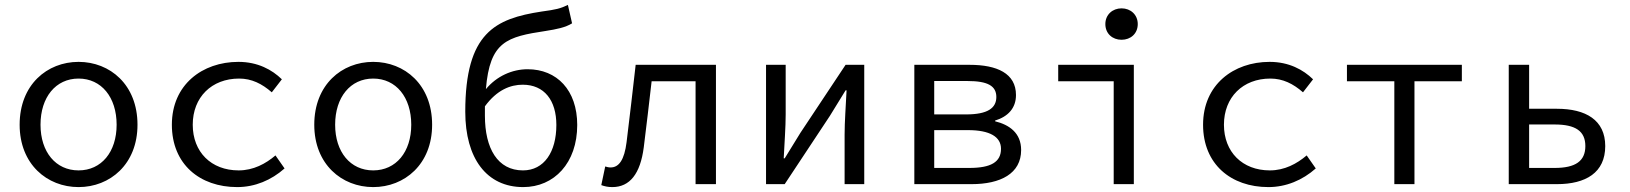

<svg xmlns="http://www.w3.org/2000/svg" viewBox="-20 -750 6640 782"><path d="M300 12C428 12 540 -81 540 -242C540 -405 428 -498 300 -498C172 -498 60 -405 60 -242C60 -81 172 12 300 12ZM300 -56C207 -56 145 -131 145 -242C145 -354 207 -430 300 -430C393 -430 455 -354 455 -242C455 -131 393 -56 300 -56Z M946 12C1018 12 1085 -16 1139 -64L1102 -117C1062 -83 1012 -56 952 -56C840 -56 765 -131 765 -242C765 -354 842 -430 954 -430C1005 -430 1047 -409 1087 -374L1128 -427C1088 -466 1030 -498 951 -498C804 -498 680 -405 680 -242C680 -81 794 12 946 12Z M1500 12C1628 12 1740 -81 1740 -242C1740 -405 1628 -498 1500 -498C1372 -498 1260 -405 1260 -242C1260 -81 1372 12 1500 12ZM1500 -56C1407 -56 1345 -131 1345 -242C1345 -354 1407 -430 1500 -430C1593 -430 1655 -354 1655 -242C1655 -131 1593 -56 1500 -56Z M2111 12C2237 12 2331 -86 2331 -241C2331 -383 2248 -468 2129 -468C2066 -468 2003 -440 1959 -387C1975 -582 2045 -600 2203 -624C2247 -631 2283 -638 2310 -655L2293 -730C2262 -715 2245 -711 2186 -703C1997 -674 1875 -617 1875 -295C1875 -105 1962 12 2111 12ZM2110 -56C2007 -56 1955 -145 1955 -279V-317C2004 -384 2059 -405 2109 -405C2197 -405 2246 -341 2246 -241C2246 -131 2196 -56 2110 -56Z M2474 12C2545 12 2588 -42 2602 -150C2613 -239 2624 -330 2634 -419H2813V0H2896V-486H2569C2557 -381 2545 -276 2532 -171C2523 -99 2501 -68 2467 -68C2458 -68 2452 -70 2445 -72L2429 4C2443 9 2456 12 2474 12Z M3100 0H3176L3360 -278C3378 -307 3406 -352 3424 -382H3428C3425 -319 3420 -254 3420 -202V0H3500V-486H3424L3240 -209C3222 -179 3194 -135 3176 -105H3172C3175 -167 3180 -232 3180 -284V-486H3100Z M3704 0H3937C4055 0 4139 -43 4139 -139C4139 -209 4090 -242 4033 -256V-259C4085 -275 4118 -309 4118 -363C4118 -451 4041 -486 3929 -486H3704ZM3785 -284V-420H3921C4003 -420 4038 -400 4038 -355C4038 -310 4003 -284 3915 -284ZM3785 -66V-220H3923C4011 -220 4057 -193 4057 -144C4057 -90 4016 -66 3928 -66Z M4516 0H4598V-486H4290V-419H4516ZM4548 -588C4585 -588 4614 -613 4614 -652C4614 -690 4585 -716 4548 -716C4511 -716 4482 -690 4482 -652C4482 -613 4511 -588 4548 -588Z M5146 12C5218 12 5285 -16 5339 -64L5302 -117C5262 -83 5212 -56 5152 -56C5040 -56 4965 -131 4965 -242C4965 -354 5042 -430 5154 -430C5205 -430 5247 -409 5287 -374L5328 -427C5288 -466 5230 -498 5151 -498C5004 -498 4880 -405 4880 -242C4880 -81 4994 12 5146 12Z M5659 0H5741V-419H5934V-486H5466V-419H5659Z M6125 0H6321C6439 0 6518 -47 6518 -155C6518 -261 6439 -307 6321 -307H6208V-486H6125ZM6208 -66V-243H6312C6397 -243 6437 -216 6437 -155C6437 -94 6397 -66 6312 -66Z"/></svg>

Font: Hasklig
Style: Regular
Weight: 400
Monospace: yes
Designer: Paul D. Hunt, Teo Tuominen
Foundry: Adobe Systems Incorporated
Version: Version 2.030;PS 1.0;hotconv 16.6.51;makeotf.lib2.5.65220